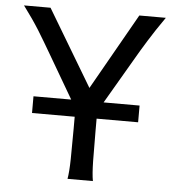

<svg xmlns="http://www.w3.org/2000/svg" viewBox="-52 -761 748 810"><g transform="rotate(5 322.5 -356.5)"><path d="M250 -334.5 141.6 -520Q127.4 -543.9 114 -566.9Q100.6 -589.8 85.9 -613.3Q71.3 -636.7 54.4 -661.1Q37.6 -685.5 17.1 -712.9H129.4L322.3 -390.1L505.4 -712.9H617.7Q596.2 -682.1 579.6 -657Q563 -631.8 549.1 -609.4Q535.2 -586.9 522.2 -565.4Q509.3 -543.9 495.6 -520L387.2 -334.5H539.6V-263.7H363.8V-212.4Q363.8 -140.1 364.7 -84.7Q365.7 -29.3 371.1 0H263.7Q269 -29.3 270 -84.7Q271 -140.1 271 -212.4V-263.7H90.3V-334.5Z"/></g></svg>

Font: Andika CyrE
Style: Regular
Weight: 400
Designer: Victor Gaultney, Annie Olsen, Julie Remington, Don Collingsworth, Eric Hays, Becca Hirsbrunner
Foundry: SIL International
Version: Version 5.000